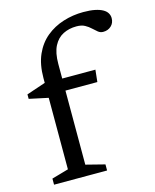

<svg xmlns="http://www.w3.org/2000/svg" viewBox="-109 -795 701 869"><g transform="rotate(-15 241.0 -360.0)"><path d="M134.5 -398 114 -386 25 -405V-426L121 -458.5L142 -454.5H351L345 -398ZM195.5 -51 284 -28.5V0H35.5V-28.5L114 -51V-478.5Q114 -542 134.2 -587.8Q154.5 -633.5 190 -662.8Q225.5 -692 270.8 -706.2Q316 -720.5 365 -720.5Q397.5 -720.5 420 -715.8Q442.5 -711 456.2 -703Q470 -695 476.2 -684.2Q482.5 -673.5 482.5 -661Q482.5 -638.5 467.5 -624.5Q452.5 -610.5 430 -610.5Q416.5 -610.5 406 -619Q395.5 -627.5 384.2 -638.2Q373 -649 357.5 -657.5Q342 -666 318.5 -666Q283.5 -666 255.8 -652Q228 -638 211.8 -606.8Q195.5 -575.5 195.5 -523Z"/></g></svg>

Font: Newsreader
Style: Regular
Weight: 400
Designer: Hugues Gentile
Foundry: Production Type
Version: Version 1.003